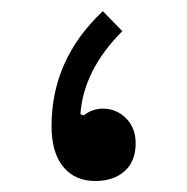

<svg xmlns="http://www.w3.org/2000/svg" viewBox="-20 -328 342 351"><path d="M168 -307.6 203.6 -271Q132.8 -200.2 127 -119.1L133.3 -117.2Q148.9 -129.4 168 -129.4Q192.9 -129.4 210.4 -111.8Q228 -94.2 228 -65.9Q228 -33.2 207.8 -15.1Q187.5 2.9 154.3 2.9Q116.7 2.9 95.5 -23.2Q74.2 -49.3 74.2 -97.2Q74.2 -219.7 168 -307.6Z"/></svg>

Font: Estedad-FD Medium
Style: Regular
Weight: 500
Designer: Amin Abedi
Version: Version 7.3